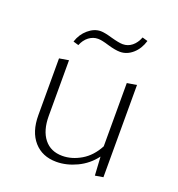

<svg xmlns="http://www.w3.org/2000/svg" viewBox="-115 -704 746 804"><g transform="rotate(20 258.0 -302.5)"><path d="M431 -414V-3L395 3L390 -80Q359 -39 313.5 -17.5Q268 4 223 4Q160 4 123 -38Q86 -80 86 -154V-407L128 -414V-166Q128 -101 157 -64.5Q186 -28 238 -28Q280 -28 321 -52Q362 -76 388 -125V-407ZM119 -494Q130 -529 156.5 -551.5Q183 -574 212 -574Q229 -574 263 -564Q299 -554 316 -554Q339 -554 357 -568.5Q375 -583 385 -609L409 -602Q398 -565 372.5 -542.5Q347 -520 316 -520Q295 -520 261 -530Q229 -540 212 -540Q190 -540 171.5 -526Q153 -512 143 -487Z"/></g></svg>

Font: Ysabeau Light
Style: Regular
Weight: 300
Designer: Christian Thalmann (Catharsis Fonts)
Version: Version 0.003